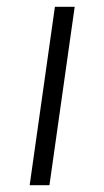

<svg xmlns="http://www.w3.org/2000/svg" viewBox="-20 -543 306 563"><path d="M125 0H67L141 -523H199Z"/></svg>

Font: FiraGO Light
Style: Italic
Weight: 300
Italic angle: -8°
Designer: bBox Type GmbH
Foundry: bBox Type GmbH
Version: Version 1.001